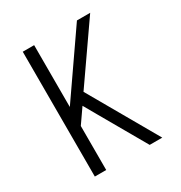

<svg xmlns="http://www.w3.org/2000/svg" viewBox="-172 -857 921 979"><g transform="rotate(-30 288.0 -367.5)"><path d="M103 0H170V-259L229 -344L274 -265L426 0H500L269 -403L500 -735H422L170 -371V-735H103Z"/></g></svg>

Font: Iosevka Sparkle Light
Style: Regular
Weight: 300
Designer: Belleve Invis
Foundry: Belleve Invis
Version: Version 4.5.0; ttfautohint (v1.8.3)